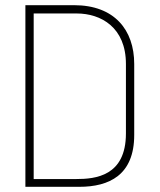

<svg xmlns="http://www.w3.org/2000/svg" viewBox="-20 -721 616 741"><path d="M286 0C401 0 498 -45 498 -200V-474C498 -606 421 -701 266 -701H78V0ZM466 -206C466 -41 348 -30 274 -30H110V-669H276C370 -669 466 -615 466 -474Z"/></svg>

Font: Advent Pro
Style: ExtraLight
Weight: 250
Designer: Andreas Kalpakidis
Foundry: Andreas Kalpakidis
Version: Version 2.002 2007